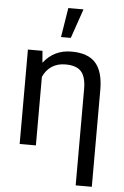

<svg xmlns="http://www.w3.org/2000/svg" viewBox="-63 -822 693 1070"><g transform="rotate(5 283.0 -287.5)"><path d="M152.3 -528.3 157.7 -461.9Q216.3 -538.1 314 -538.1Q406.7 -538.1 449.2 -490Q491.7 -441.9 492.2 -342.3V202.6H401.9V-336.9Q401.9 -403.3 375.5 -433.6Q349.1 -463.9 286.6 -463.9Q241.7 -463.9 210 -442.6Q178.2 -421.4 161.6 -383.3V0H70.8V-528.3ZM274.9 -778.3H359.9L303.2 -613.8H248.5Z"/></g></svg>

Font: SteelSelectRoboto
Style: Roboto-Regular
Weight: 400
Designer: Google
Version: Version 2.137; 2017